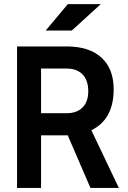

<svg xmlns="http://www.w3.org/2000/svg" viewBox="-20 -921 626 941"><path d="M63.5 0V-693.4H306.6Q417 -693.4 477.1 -638.7Q537.1 -584 537.1 -483.4Q537.1 -335.9 427.7 -282.7L562.5 0H423.3L312 -257.8Q309.6 -257.8 306.6 -257.8H181.2V0ZM181.2 -366.2H306.6Q356.9 -366.2 384.8 -394.5Q412.6 -422.9 412.6 -473.6Q412.6 -527.3 384.8 -556.2Q356.9 -585 306.6 -585H181.2ZM204.1 -771.5 312.5 -900.9H474.1L332 -771.5Z"/></svg>

Font: Cascadia Mono NF SemiBold
Style: Regular
Weight: 600
Monospace: yes
Designer: Aaron Bell
Foundry: Saja Typeworks
Version: Version 2404.023; ttfautohint (v1.8.4)